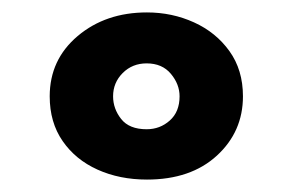

<svg xmlns="http://www.w3.org/2000/svg" viewBox="-20 -692 483 309"><path d="M216.5 -403Q172.5 -403 137 -419Q101.5 -435 80.8 -465Q60 -495 60 -537Q60 -596 105 -634Q150 -672 216.5 -672Q257 -672 292.2 -656Q327.5 -640 349.2 -609.8Q371 -579.5 371 -537Q371 -480 329 -441.5Q287 -403 216.5 -403ZM216 -484Q237.5 -484 253.2 -498Q269 -512 269 -537Q269 -556.5 255 -573.2Q241 -590 216 -590Q193 -590 177.5 -574.5Q162 -559 162 -537Q162 -517 175 -500.5Q188 -484 216 -484Z"/></svg>

Font: Lucymar Sans ExtraBold
Style: Regular
Weight: 800
Foundry: The League of Moveable Type (original font) / Main changes by Cristiano Sobral with portions from Mirco Monsees
Version: Version 2.001;August 30, 2020;FontCreator 13.0.0.2681 64-bit